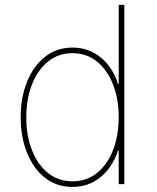

<svg xmlns="http://www.w3.org/2000/svg" viewBox="-20 -747 638 779"><path d="M484.4 0V-727.3H461.6V-406.2H458.8Q437.5 -474.4 388.3 -514.2Q339.1 -554 274.1 -554Q210.2 -554 163 -516.7Q115.8 -479.4 89.8 -415.5Q63.9 -351.6 63.9 -271.3Q63.9 -190.7 89.7 -126.8Q115.4 -62.9 162.5 -25.7Q209.5 11.4 274.1 11.4Q339.8 11.4 388.3 -28.6Q436.8 -68.5 458.8 -136.4H461.6V0ZM461.6 -271.3Q461.6 -197.4 438.9 -138.7Q416.2 -79.9 374.1 -45.6Q332 -11.4 274.1 -11.4Q216.3 -11.4 174.2 -45.6Q132.1 -79.9 109.4 -138.7Q86.6 -197.4 86.6 -271.3Q86.6 -345.2 109.6 -403.9Q132.5 -462.7 174.5 -497Q216.6 -531.2 274.1 -531.2Q331.7 -531.2 373.8 -497Q415.8 -462.7 438.7 -403.9Q461.6 -345.2 461.6 -271.3Z"/></svg>

Font: Inter UI Thin
Style: Regular
Weight: 100
Designer: Rasmus Andersson
Foundry: rsms
Version: 3.2;8d6f07862